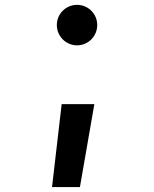

<svg xmlns="http://www.w3.org/2000/svg" viewBox="-20 -547 626 780"><path d="M191.4 212.9H304.7L363.3 -124H230.5ZM293 -362.8C338.4 -362.8 375 -399.9 375 -445.3C375 -490.7 338.4 -527.3 293 -527.3C247.6 -527.3 210.9 -490.7 210.9 -445.3C210.9 -399.9 247.6 -362.8 293 -362.8Z"/></svg>

Font: Cascadia Code NF SemiBold
Style: Regular
Weight: 600
Monospace: yes
Designer: Aaron Bell
Foundry: Saja Typeworks
Version: Version 2404.023